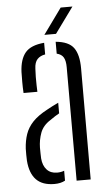

<svg xmlns="http://www.w3.org/2000/svg" viewBox="-54 -788 470 830"><g transform="rotate(-5 181.0 -373.0)"><path d="M38.5 -105Q38 -118.5 37.8 -130.5Q37.5 -142.5 38 -157Q40 -191.5 49.8 -219.8Q59.5 -248 82 -271.8Q104.5 -295.5 145 -317Q156 -323 168.8 -329.8Q181.5 -336.5 195 -342.5V-296.5Q186.5 -292 176.5 -285.5Q166.5 -279 155 -271Q122.5 -250.5 111.2 -219.8Q100 -189 99.5 -156Q99.5 -142 99.8 -130.5Q100 -119 100.5 -109Q103 -78 119.5 -60Q136 -42 164 -42Q181.5 -42 195 -47.5V-4.5Q176 6 148.5 6Q96.5 6 69.5 -22Q42.5 -50 38.5 -105ZM49.5 -397.5Q48 -422 48 -445.2Q48 -468.5 48.5 -489Q51 -544 75 -572.5Q99 -601 157 -606V-555.5Q135.5 -552 123 -538.8Q110.5 -525.5 109.5 -498Q108.5 -481 108.2 -461.8Q108 -442.5 108.5 -425.5Q109 -408.5 109.5 -397.5ZM245 0V-492.5Q245 -520 236.5 -534.8Q228 -549.5 207 -554.5V-606Q263.5 -601 285 -571.2Q306.5 -541.5 306.5 -482L306 0ZM161 -640 241.5 -751.5H292.5L211.5 -640Z"/></g></svg>

Font: Big Shoulders Stencil Text Thin Light
Style: Regular
Weight: 300
Version: Version 2.001